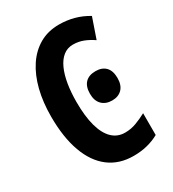

<svg xmlns="http://www.w3.org/2000/svg" viewBox="-178 -823 840 932"><g transform="rotate(-30 241.5 -357.0)"><path d="M309.1 -606Q277.8 -606 254.4 -587.4Q231 -568.8 215.6 -534.9Q200.2 -501 192.6 -455.1Q185.1 -409.2 185.1 -355Q185.1 -275.4 200.2 -220.5Q215.3 -165.5 244.6 -137.2Q273.9 -108.9 315.9 -108.9Q349.1 -108.9 378.9 -120.1Q408.7 -131.3 438 -147V-24.9Q407.2 -7.8 371.8 1Q336.4 9.8 295.9 9.8Q215.3 9.8 158.9 -33Q102.5 -75.7 72.8 -157.5Q43 -239.3 43 -356Q43 -436 59.8 -503.2Q76.7 -570.3 109.4 -619.9Q142.1 -669.4 189.7 -696.8Q237.3 -724.1 298.8 -724.1Q341.8 -724.1 381.8 -713.4Q421.9 -702.6 459 -680.2L419.9 -566.9Q393.6 -585 366.7 -595.5Q339.8 -606 309.1 -606ZM261.7 -357.4Q261.7 -397.5 281.7 -418.5Q301.8 -439.5 339.8 -439.5Q376 -439.5 396 -418.7Q416 -397.9 416 -357.4Q416 -317.9 395.5 -296.6Q375 -275.4 339.8 -275.4Q304.2 -275.4 283 -296.6Q261.7 -317.9 261.7 -357.4Z"/></g></svg>

Font: Open Sans Condensed
Style: Regular
Weight: 400
Width: 3
Designer: Monotype Design Team
Foundry: Monotype Imaging Inc.
Version: Version 3.000